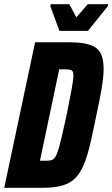

<svg xmlns="http://www.w3.org/2000/svg" viewBox="-30 -888 532 908"><path d="M-10 0 136 -688H299Q360 -688 395.5 -676Q431 -664 445.5 -637Q460 -610 460 -563Q460 -525 451 -471.5Q442 -418 426 -344Q410 -265 396.5 -207Q383 -149 366.5 -109.5Q350 -70 326.5 -46Q303 -22 266 -11Q229 0 173 0ZM159 -128H190Q203 -128 212.5 -130.5Q222 -133 229.5 -143Q237 -153 244.5 -176Q252 -199 261.5 -239.5Q271 -280 285 -344Q301 -424 309 -467.5Q317 -511 317 -531Q317 -541 315 -547Q313 -553 308.5 -555.5Q304 -558 297 -559Q290 -560 281 -560H250ZM251 -742 208 -859 210 -868H298L331 -806L385 -868H482L480 -859L386 -742Z"/></svg>

Font: Saira Condensed ExtraBold
Style: Italic
Weight: 800
Width: 3
Italic angle: -12°
Designer: Hector Gatti with collaboration of the Omnibus-Type team
Foundry: Omnibus-Type
Version: Version 1.101